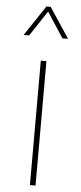

<svg xmlns="http://www.w3.org/2000/svg" viewBox="-62 -966 421 999"><g transform="rotate(5 148.5 -466.5)"><path d="M163.6 0H134.3V-649.9H163.6ZM265.6 -775.4H236.3L149.9 -907.7L62.5 -775.4H33.7L138.7 -933.1H161.1Z"/></g></svg>

Font: Estedad-FD Thin
Style: Regular
Weight: 100
Designer: Amin Abedi
Version: Version 7.3